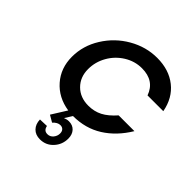

<svg xmlns="http://www.w3.org/2000/svg" viewBox="-215 -712 1102 1102"><g transform="rotate(45 335.5 -161.5)"><path d="M506.8 -174.8H634.8Q580.6 -85 502.7 -35.9Q424.8 13.2 324.2 13.2L295.9 58.1Q313.5 50.8 329.1 50.8Q360.4 50.8 378.7 70.8Q397 90.8 397 124Q397 172.4 364.7 207.3Q332.5 242.2 284.2 242.2Q248 242.2 226.6 220.2Q205.1 198.2 204.1 161.1L258.8 159.2Q264.6 190.9 293.9 190.9Q314.9 190.9 328.9 174.1Q342.8 157.2 342.8 136.2Q342.8 119.6 334 110.4Q325.2 101.1 310.1 101.1Q287.6 101.1 266.1 125L225.1 101.1L282.2 9.8Q190.4 -4.4 134.8 -68.1Q79.1 -131.8 79.1 -223.1Q79.1 -313 128.7 -392.3Q178.2 -471.7 259.3 -518.3Q340.3 -564.9 430.2 -564.9Q526.4 -564.9 590.3 -514.2Q654.3 -463.4 670.9 -373H543Q511.7 -460.9 410.2 -460.9Q352.5 -460.9 302.5 -429.7Q252.4 -398.4 223.6 -347.4Q194.8 -296.4 194.8 -238.8Q194.8 -173.8 236.3 -132.3Q277.8 -90.8 344.2 -90.8Q391.6 -90.8 429.7 -110.6Q467.8 -130.4 506.8 -174.8Z"/></g></svg>

Font: Involve SemiBold Oblique
Style: Italic
Weight: 600
Italic angle: -10.5°
Designer: Stefan Peev
Foundry: Context Ltd.
Version: Version 1.001